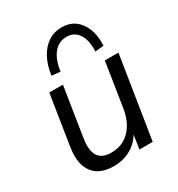

<svg xmlns="http://www.w3.org/2000/svg" viewBox="-178 -862 917 988"><g transform="rotate(-30 280.5 -368.0)"><path d="M210 9Q158 9 121.5 -13Q85 -35 70 -79.5Q55 -124 66 -193L112 -486H193L147 -193Q140 -148 147 -118Q154 -88 176 -73Q198 -58 234 -58Q281 -58 315 -78.5Q349 -99 371 -136Q393 -173 401 -223L442 -486H523L446 0H367L384 -110H394Q371 -54 322.5 -22.5Q274 9 210 9ZM216 -550 165 -555Q173 -614 196 -656.5Q219 -699 254 -722Q289 -745 334 -745Q379 -745 411 -722Q443 -699 460 -656.5Q477 -614 474 -555L423 -550Q426 -617 401.5 -653.5Q377 -690 331 -690Q285 -690 255 -653.5Q225 -617 216 -550Z"/></g></svg>

Font: Nunito Sans 12pt
Style: Italic
Weight: 400
Italic angle: -9°
Designer: Vernon Adams
Foundry: Vernon Adams
Version: Version 3.101;gftools[0.9.27]